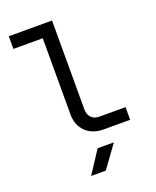

<svg xmlns="http://www.w3.org/2000/svg" viewBox="-173 -829 947 1168"><g transform="rotate(-20 300.0 -245.0)"><path d="M380 0Q307 0 263.5 -42.5Q220 -85 220 -155V-648H30V-730H310V-155Q310 -121 329 -101.5Q348 -82 380 -82H550V0ZM210 240 305 95H410L305 240Z"/></g></svg>

Font: JetBrainsMono NF
Style: Regular
Weight: 400
Designer: Philipp Nurullin, Konstantin Bulenkov
Foundry: JetBrains
Version: Version 2.251; ttfautohint (v1.8.3);Nerd Fonts 2.2.2